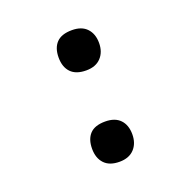

<svg xmlns="http://www.w3.org/2000/svg" viewBox="-105 -660 774 776"><g transform="rotate(-20 281.5 -272.0)"><path d="M282 -382Q238 -382 216 -405Q194 -428 194 -469Q194 -510 215.5 -532.5Q237 -555 282 -555Q324 -555 346 -531.5Q368 -508 368 -469Q368 -430 345.5 -406Q323 -382 282 -382ZM282 11Q239 11 217 -12.5Q195 -36 195 -76Q195 -117 216 -139.5Q237 -162 282 -162Q324 -162 346 -139Q368 -116 368 -76Q368 -37 345.5 -13Q323 11 282 11Z"/></g></svg>

Font: Noto Sans Mono SemiCondensed
Style: Bold
Weight: 700
Width: 4
Designer: Monotype Design Team
Foundry: Monotype Imaging Inc.
Version: Version 2.014